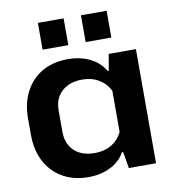

<svg xmlns="http://www.w3.org/2000/svg" viewBox="-83 -802 790 883"><g transform="rotate(-10 312.5 -360.5)"><path d="M260 9Q207 9 165.5 -8Q124 -25 94 -56Q64 -87 48 -131Q32 -175 32 -228V-305Q32 -376 60 -429.5Q88 -483 139 -512.5Q190 -542 260 -542Q317 -542 362.5 -519.5Q408 -497 430 -457H436L449 -533H576V0H449L436 -77H430Q408 -36 362.5 -13.5Q317 9 260 9ZM308 -95Q352 -95 385.5 -115Q419 -135 436 -171V-363Q419 -398 385.5 -418Q352 -438 308 -438Q268 -438 239 -423.5Q210 -409 193.5 -382.5Q177 -356 177 -317V-216Q177 -179 193.5 -151Q210 -123 239 -109Q268 -95 308 -95ZM153 -605V-730H273V-605ZM354 -605V-730H474V-605Z"/></g></svg>

Font: Hubot Sans Condensed ExtraLight SemiBold
Style: Regular
Weight: 600
Version: Version 2.000